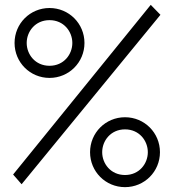

<svg xmlns="http://www.w3.org/2000/svg" viewBox="-20 -760 712 791"><path d="M69 -1 641 -699 601 -740 34 -41ZM495 11C575 11 639 -53 639 -133C639 -213 575 -277 495 -277C415 -277 351 -213 351 -133C351 -53 415 11 495 11ZM589 -133C589 -86 554 -39 495 -39C436 -39 401 -86 401 -133C401 -180 436 -227 495 -227C554 -227 589 -180 589 -133ZM184 -439C264 -439 328 -503 328 -583C328 -663 264 -727 184 -727C104 -727 40 -663 40 -583C40 -503 104 -439 184 -439ZM278 -583C278 -536 243 -489 184 -489C125 -489 90 -536 90 -583C90 -630 125 -677 184 -677C243 -677 278 -630 278 -583Z"/></svg>

Font: Advent Pro
Style: Regular
Weight: 400
Designer: Andreas Kalpakidis
Foundry: Andreas Kalpakidis
Version: Version 2.002 2008